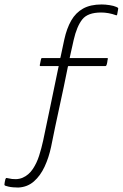

<svg xmlns="http://www.w3.org/2000/svg" viewBox="-80 -732 550 860"><path d="M2 108Q-9 108 -21 107Q-33 106 -41.5 104Q-50 102 -56 100Q-61 98 -60 94Q-60 92 -59.5 89Q-59 86 -58.5 82.5Q-58 79 -57 76Q-56 73 -56 71Q-55 69 -53.5 66.5Q-52 64 -46 66Q-6 76 21.5 64Q49 52 67 25Q85 -2 95.5 -35.5Q106 -69 113 -101Q131 -186 148 -268Q165 -350 182 -432Q182 -433 182.5 -434Q183 -435 183 -436Q163 -436 142 -436Q121 -436 101 -436Q99 -436 98.5 -438Q98 -440 98 -440Q99 -443 99.5 -446.5Q100 -450 101 -454Q102 -458 102.5 -461.5Q103 -465 104 -468Q104 -468 105 -470Q106 -472 108 -472Q128 -472 149 -472Q170 -472 190 -472Q191 -474 191 -476Q191 -478 192 -480Q196 -499 200 -517.5Q204 -536 208 -555Q219 -605 239 -640Q259 -675 292 -693.5Q325 -712 375 -712Q392 -712 411 -709Q430 -706 441 -701Q448 -698 449 -696Q450 -694 449 -690L445 -668Q444 -664 443.5 -663.5Q443 -663 439 -664Q423 -670 406 -673Q389 -676 373 -676Q313 -676 288.5 -645Q264 -614 250 -553Q247 -539 244 -526Q241 -513 238 -499.5Q235 -486 232 -472Q234 -472 236.5 -472Q239 -472 241 -472Q268 -472 294.5 -472Q321 -472 346.5 -472Q372 -472 399 -472Q404 -472 403 -468Q402 -465 401.5 -461.5Q401 -458 400.5 -454Q400 -450 399 -446.5Q398 -443 397 -440Q397 -440 395.5 -438Q394 -436 392 -436Q364 -436 337 -436Q310 -436 283 -436Q256 -436 227 -436Q224 -436 224 -433Q215 -387 205.5 -342.5Q196 -298 186.5 -254Q177 -210 167.5 -165.5Q158 -121 149 -75Q139 -27 120 14Q101 55 72 80.5Q43 106 2 108Z"/></svg>

Font: Glory ExtraLight
Style: Italic
Weight: 250
Italic angle: -12°
Version: Version 1.011